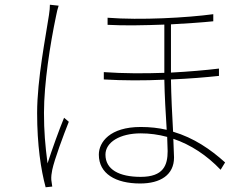

<svg xmlns="http://www.w3.org/2000/svg" viewBox="-20 -768 1040 812"><path d="M228 -744 191 -748C191 -737 190 -723 187 -704C174 -616 137 -433 137 -290C137 -155 153 -50 173 24L201 21C200 14 198 2 197 -7C196 -20 198 -36 201 -50C210 -93 249 -198 271 -253L251 -270C231 -222 199 -133 181 -77C171 -155 166 -213 166 -291C166 -415 192 -581 217 -700C220 -718 224 -731 228 -744ZM687 -189 689 -129C689 -70 672 -20 575 -20C484 -20 426 -51 426 -114C426 -167 488 -204 575 -204C613 -204 650 -199 687 -189ZM435 -693V-663C506 -659 593 -661 675 -664V-460C592 -457 503 -457 419 -463V-432C502 -427 591 -427 675 -431C676 -366 681 -283 685 -219C651 -227 614 -231 575 -231C445 -231 398 -167 398 -114C398 -34 468 8 573 8C658 8 716 -28 716 -102L713 -181C787 -156 855 -111 913 -50L932 -81C871 -136 800 -185 712 -211C708 -281 704 -364 703 -432C779 -435 850 -441 906 -447V-478C848 -471 778 -465 703 -461V-665C772 -669 835 -673 882 -678V-708C771 -693 574 -682 435 -693Z"/></svg>

Font: Harano Aji Gothic K1 ExtraLight
Style: Regular
Weight: 250
Foundry: Masamichi Hosoda
Version: HaranoAjiGothicK1-ExtraLight version 20230610;ttx 4.39.4